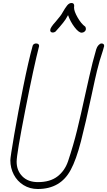

<svg xmlns="http://www.w3.org/2000/svg" viewBox="-20 -1251 715 1281"><path d="M49 -182Q49 -202 75 -353Q101 -504 135.5 -674.5Q170 -845 198 -946Q200 -953 206.5 -957Q213 -961 220 -961Q241 -961 241 -944Q206 -809 148.5 -516Q91 -223 91 -172Q91 -113 129 -74.5Q167 -36 233 -36Q314 -36 363 -73.5Q412 -111 434 -175Q470 -283 494.5 -383Q519 -483 550 -626Q554 -642 575.5 -739.5Q597 -837 622 -922Q627 -939 637.5 -950Q648 -961 657 -961Q675 -961 675 -944Q675 -943 666 -912Q643 -845 627 -778Q617 -738 591 -616Q552 -432 520 -308Q488 -184 452 -118Q384 10 232 10Q179 10 137 -16Q95 -42 72 -86Q49 -130 49 -182ZM434 -1150Q431 -1146 427 -1138Q414 -1110 350 -1040Q341 -1034 333 -1034Q315 -1034 315 -1050Q315 -1067 351 -1106Q389 -1150 397 -1167Q414 -1197 427.5 -1214Q441 -1231 457 -1231Q475 -1231 475 -1212L474 -1200Q474 -1176 498 -1134Q522 -1092 549 -1073Q553 -1066 553 -1058Q553 -1048 544.5 -1040.5Q536 -1033 525 -1033Q505 -1033 477 -1070Q449 -1107 434 -1150Z"/></svg>

Font: Bad Script
Style: Regular
Weight: 400
Italic angle: -10°
Designer: Roman Shchyukin (Gaslight Type Foundry), Cyreal (Charset Expansion)
Foundry: Gaslight
Version: Version 2.000